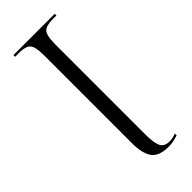

<svg xmlns="http://www.w3.org/2000/svg" viewBox="-237 -750 796 796"><g transform="rotate(-45 161.0 -352.0)"><path d="M227 10Q169 10 148.5 -19.5Q128 -49 128 -108V-623Q128 -676 113.5 -690Q99 -704 65 -704H39V-714H281V-704H257Q222 -704 207.5 -690Q193 -676 193 -623V-93Q193 -46 203 -24.5Q213 -3 243 -3Q263 -3 282 -11V0Q272 3 257.5 6.5Q243 10 227 10Z"/></g></svg>

Font: Noto Serif Display SemiCondensed Light
Style: Regular
Weight: 300
Width: 4
Designer: Monotype Design Team
Foundry: Monotype Imaging Inc.
Version: Version 2.009